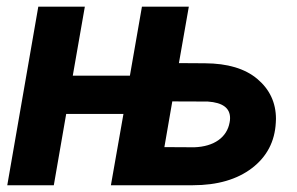

<svg xmlns="http://www.w3.org/2000/svg" viewBox="-20 -548 880 568"><path d="M231 -528.3H93.3L1.5 0H139.2L175.8 -210.9H345.2L308.1 0H550.3C623 0 681.6 -17.1 725.6 -50.8C769.5 -84.5 793 -129.4 795.9 -185.1C795.9 -189 796.4 -192.4 796.4 -196.3C796.4 -244.1 777.8 -283.7 741.2 -314.5C704.6 -345.2 653.3 -360.4 586.4 -360.8L509.3 -361.3L538.6 -528.3H399.9L364.3 -324.2H195.3ZM594.7 -247.6C638.7 -244.6 660.6 -228.5 660.6 -198.7C660.6 -194.3 660.2 -189.9 659.2 -185.5C651.4 -142.1 613.8 -114.3 554.7 -112.3L466.3 -112.8L489.7 -248Z"/></svg>

Font: Roboto
Style: Bold Italic
Weight: 700
Italic angle: -12°
Designer: Google
Version: Version 2.137; 2017